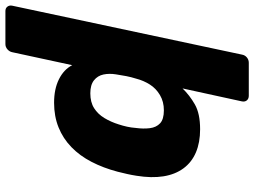

<svg xmlns="http://www.w3.org/2000/svg" viewBox="-175 -615 940 710"><g transform="rotate(90 295.0 -260.0)"><path d="M-19 190Q-30 190 -35.5 182.5Q-41 175 -39 165L142 -685Q144 -696 152.5 -703Q161 -710 172 -710H294Q305 -710 311 -703Q317 -696 315 -685L267 -465Q292 -491 326 -510.5Q360 -530 418 -530Q467 -530 503.5 -514.5Q540 -499 562.5 -468.5Q585 -438 592 -394.5Q599 -351 590 -295Q587 -276 583.5 -260.5Q580 -245 575 -225Q561 -172 538.5 -128.5Q516 -85 484 -54Q452 -23 411 -6.5Q370 10 320 10Q269 10 233 -8Q197 -26 181 -57L133 165Q131 175 122.5 182.5Q114 190 103 190ZM285 -124Q318 -124 340 -138Q362 -152 376.5 -176Q391 -200 400 -229Q405 -244 408.5 -260Q412 -276 413 -291Q417 -320 414 -344Q411 -368 396 -382Q381 -396 348 -396Q316 -396 291.5 -381.5Q267 -367 252.5 -344Q238 -321 231 -294Q225 -275 221.5 -257Q218 -239 215 -219Q211 -194 215.5 -172.5Q220 -151 237 -137.5Q254 -124 285 -124Z"/></g></svg>

Font: Rubik Light
Style: Bold Italic
Weight: 700
Italic angle: -12°
Version: Version 2.104